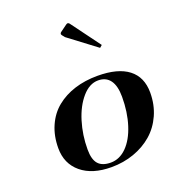

<svg xmlns="http://www.w3.org/2000/svg" viewBox="-145 -913 940 1035"><g transform="rotate(-20 325.5 -395.0)"><path d="M350.6 -796.4Q356.4 -800.3 359.4 -800.3Q364.3 -800.3 369.1 -795.4L493.2 -627.4L479.5 -615.7L321.3 -734.9L309.6 -749.5Q305.7 -755.4 305.7 -757.3Q305.7 -763.7 310.5 -767.1ZM323.2 -14.6Q373.5 -14.6 414.1 -55.2Q454.6 -95.7 477.5 -167.5Q500.5 -239.3 500.5 -327.6Q500.5 -390.1 477.1 -422.4Q453.6 -454.6 408.7 -454.6Q358.9 -454.6 316.9 -406.2Q274.9 -357.9 251.7 -282.2Q228.5 -206.5 228.5 -124Q228.5 -65.9 251.5 -40.3Q274.4 -14.6 323.2 -14.6ZM413.6 -479Q530.3 -479 590.6 -432.6Q650.9 -386.2 650.9 -296.9Q650.9 -227.5 624.8 -169.4Q598.6 -111.3 553.5 -72.3Q508.3 -33.2 447.8 -11.7Q387.2 9.8 318.4 9.8Q208.5 9.8 145.5 -42.7Q82.5 -95.2 82.5 -184.1Q82.5 -254.9 107.7 -311.5Q132.8 -368.2 177.5 -404.5Q222.2 -440.9 282.2 -460Q342.3 -479 413.6 -479Z"/></g></svg>

Font: QumpellkaNo12
Style: Regular
Weight: 500
Designer: gluk (gluksza@wp.pl)
Foundry: gluk (gluksza@wp.pl)
Version: Version 00.480